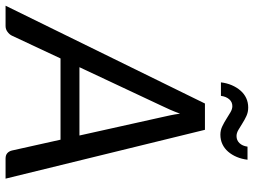

<svg xmlns="http://www.w3.org/2000/svg" viewBox="-163 -781 912 690"><g transform="rotate(90 293.0 -436.0)"><path d="M590 0H518Q505.5 0 498.5 -6.2Q491.5 -12.5 489 -22.5L450 -197.5H158L76 -22.5Q71.5 -13.5 62.2 -6.8Q53 0 41.5 0H-31.5L320 -716.5H414.5ZM189.5 -265.5H435L369 -562Q366 -575 362.5 -591.5Q359 -608 356.5 -627Q349.5 -608 342.2 -591.2Q335 -574.5 328.5 -561.5ZM437 -830Q452 -830 462.2 -840.5Q472.5 -851 475 -869.5H522Q519.5 -848.5 512 -830.8Q504.5 -813 493 -799.8Q481.5 -786.5 466 -779.2Q450.5 -772 432 -772Q416 -772 402 -778.8Q388 -785.5 375.5 -793.5Q363 -801.5 351.5 -808.2Q340 -815 329.5 -815Q314.5 -815 304.8 -803.8Q295 -792.5 292.5 -774H244Q246.5 -795 254.2 -813Q262 -831 273.5 -844.2Q285 -857.5 300.5 -864.8Q316 -872 334.5 -872Q351 -872 365 -865.5Q379 -859 391.5 -851Q404 -843 415.2 -836.5Q426.5 -830 437 -830Z"/></g></svg>

Font: LatoHex
Style: Italic
Weight: 400
Italic angle: -7°
Designer: Lukasz Dziedzic
Foundry: tyPoland Lukasz Dziedzic
Version: Version 1.104; Western+Polish opensource